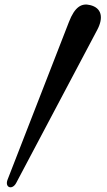

<svg xmlns="http://www.w3.org/2000/svg" viewBox="-20 -795 464 831"><path d="M50 -3 401 -666C429 -719 420 -761 370 -773C334 -782 304 -767 278 -699L13 -18C-1 17 33 29 50 -3Z"/></svg>

Font: Pilowlava Atome
Style: Regular
Weight: 500
Designer: Anton Moglia, Jérémy Landes, Maksym Kobuzan (Cyrillic), Velvetyne Type Foundry
Foundry: Anton Moglia, Jérémy Landes, Velvetyne Type Foundry
Version: Version 1.002;Glyphs 3.3 (3303)